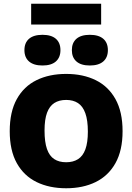

<svg xmlns="http://www.w3.org/2000/svg" viewBox="-20 -998 707 1026"><path d="M333.5 8Q243.5 8 175.5 -25.2Q107.5 -58.5 69.8 -126.2Q32 -194 32 -297Q32 -400.5 69.8 -468.5Q107.5 -536.5 175.5 -569.8Q243.5 -603 333.5 -603Q423.5 -603 491.2 -569.8Q559 -536.5 597 -468.5Q635 -400.5 635 -297Q635 -194 597 -126.2Q559 -58.5 491.2 -25.2Q423.5 8 333.5 8ZM333.5 -131Q371 -131 397 -147.5Q423 -164 436.2 -200Q449.5 -236 449.5 -294.5Q449.5 -355.5 436 -393Q422.5 -430.5 396.8 -447.2Q371 -464 333.5 -464Q296 -464 270.2 -447.5Q244.5 -431 231.2 -395.2Q218 -359.5 218 -300.5Q218 -239 231 -201.8Q244 -164.5 269.8 -147.8Q295.5 -131 333.5 -131ZM460 -648Q413 -648 388.5 -669.5Q364 -691 364 -730Q364 -769.5 388.5 -790.8Q413 -812 460 -812Q507 -812 531.8 -790.8Q556.5 -769.5 556.5 -730Q556.5 -691 531.8 -669.5Q507 -648 460 -648ZM207 -648Q160 -648 135.2 -669.5Q110.5 -691 110.5 -730Q110.5 -769.5 135.2 -790.8Q160 -812 207 -812Q254 -812 278.5 -790.8Q303 -769.5 303 -730Q303 -691 278.5 -669.5Q254 -648 207 -648ZM146.5 -867V-978H520.5V-867Z"/></svg>

Font: Encode Sans SC SemiCondensed ExtraBold
Style: Regular
Weight: 800
Width: 4
Designer: Multiple Designers
Foundry: Impallari Type
Version: Version 3.002